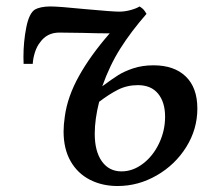

<svg xmlns="http://www.w3.org/2000/svg" viewBox="-20 -580 682 610"><path d="M607 -235Q607 -169.5 571.8 -113Q536.5 -56.5 478 -22.8Q419.5 11 353.5 11Q304.5 11 265.5 -9Q226.5 -29 204.2 -68Q182 -107 182 -162.5Q182 -183.5 186 -210.5Q194.5 -273 230.8 -338.2Q267 -403.5 328.5 -474Q293.5 -474 242 -475.5L168.5 -476.5Q129 -476.5 107 -445Q97 -432.5 91 -413.8Q85 -395 84 -377H55Q54.5 -383.5 54.5 -399Q54.5 -447.5 63.5 -493Q72.5 -538.5 91.5 -550Q98.5 -554 111.2 -556.8Q124 -559.5 140 -559.5Q167 -559.5 251 -551Q338 -543 358.5 -543Q376.5 -543 394.8 -548Q413 -553 423.5 -559.5Q430.5 -555 434.8 -551Q439 -547 445.5 -536Q396.5 -480 362.5 -426.2Q328.5 -372.5 305 -306Q337 -329.5 355.5 -341.2Q374 -353 403 -362.8Q432 -372.5 467.5 -372.5Q533.5 -372.5 570.2 -337Q607 -301.5 607 -235ZM504.5 -209Q504.5 -255.5 482.2 -282.5Q460 -309.5 418 -309.5Q383.5 -309.5 354.5 -294.8Q325.5 -280 295 -256.5Q281 -201.5 281 -155Q281 -99 303.8 -67.2Q326.5 -35.5 366 -35.5Q402 -35.5 434 -59.8Q466 -84 485.2 -124.2Q504.5 -164.5 504.5 -209Z"/></svg>

Font: Merriweather Text
Style: Italic
Weight: 400
Italic angle: -7.8°
Designer: Eben Sorkin
Foundry: Eben Sorkin
Version: Version 2.100